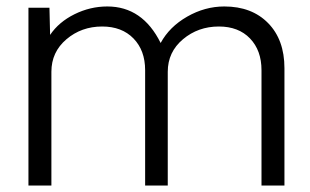

<svg xmlns="http://www.w3.org/2000/svg" viewBox="-20 -574 960 594"><path d="M674 -554Q759 -554 809.5 -502.5Q860 -451 860 -363V0H789V-357Q789 -418 753.5 -455Q718 -492 657 -492Q593 -492 546 -452.5Q499 -413 499 -352V0H429V-357Q429 -418 393 -455Q357 -492 296 -492Q232 -492 185.5 -452.5Q139 -413 139 -352V0H68V-550H133L135 -466Q162 -506 210.5 -530Q259 -554 312 -554Q421 -554 477 -441Q504 -491 559 -522.5Q614 -554 674 -554Z"/></svg>

Font: Oakes Grotesk Light
Style: Regular
Weight: 300
Designer: Samuel Oakes
Foundry: Samuel Oakes
Version: Version 1.000;PS 001.000;hotconv 1.0.88;makeotf.lib2.5.64775